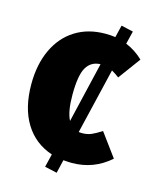

<svg xmlns="http://www.w3.org/2000/svg" viewBox="-105 -672 653 818"><g transform="rotate(15 222.0 -263.5)"><path d="M369 -148 444 -46Q372 18 275 18Q262 18 238 16L224 75L170 63L184 5Q106 -21 64 -89.5Q22 -158 22 -262Q22 -349 52.5 -414.5Q83 -480 139.5 -515.5Q196 -551 272 -551Q295 -551 316 -548L329 -602L382 -590L368 -533Q411 -515 444 -483L372 -385Q357 -397 339 -407L270 -117Q275 -116 286 -116Q307 -116 325 -123.5Q343 -131 369 -148ZM222 -153 285 -420Q244 -419 223.5 -384.5Q203 -350 203 -263Q203 -189 222 -153Z"/></g></svg>

Font: Fira Sans Condensed ExtraBold
Style: Regular
Weight: 800
Width: 3
Designer: Carrois Corporate & Edenspiekermann AG
Foundry: Carrois Corporate GbR & Edenspiekermann AG
Version: Version 4.203